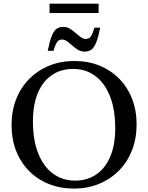

<svg xmlns="http://www.w3.org/2000/svg" viewBox="-20 -1034 821 1064"><path d="M392.5 -696Q468 -696 531 -670.5Q594 -645 640.2 -598.2Q686.5 -551.5 711.8 -487Q737 -422.5 737 -344.5Q737 -266 711.5 -201Q686 -136 639 -88.5Q592 -41 528.5 -15Q465 11 389 11Q313.5 11 250.2 -14.5Q187 -40 140.8 -86.8Q94.5 -133.5 69.2 -198.2Q44 -263 44 -341Q44 -419 69.5 -484Q95 -549 142 -596.5Q189 -644 252.8 -670Q316.5 -696 392.5 -696ZM395.5 -33Q463.5 -33 513.5 -67.2Q563.5 -101.5 591 -166Q618.5 -230.5 618.5 -322.5Q618.5 -428.5 589 -502Q559.5 -575.5 507 -613.8Q454.5 -652 386 -652Q317.5 -652 267.5 -618Q217.5 -584 190 -519.2Q162.5 -454.5 162.5 -362.5Q162.5 -257 192 -183.5Q221.5 -110 274.2 -71.5Q327 -33 395.5 -33ZM535 -880.5Q524.5 -826 512.5 -797.2Q500.5 -768.5 485.2 -758.2Q470 -748 448 -748Q429 -748 412.2 -758Q395.5 -768 380.5 -781.5Q365.5 -795 351.5 -805Q337.5 -815 324 -815Q313.5 -815 305.5 -810Q297.5 -805 290.8 -791.8Q284 -778.5 276.5 -752.5H244.5Q255.5 -807 267.2 -835.8Q279 -864.5 294.5 -874.8Q310 -885 331.5 -885Q350.5 -885 367 -875Q383.5 -865 398.8 -851.5Q414 -838 428 -828Q442 -818 455.5 -818Q466 -818 474 -823Q482 -828 489 -841.5Q496 -855 503 -880.5ZM254.5 -962V-1013.5H526.5V-962Z"/></svg>

Font: Newsreader 36pt Medium
Style: Regular
Weight: 500
Designer: Hugues Gentile
Foundry: Production Type
Version: Version 1.003